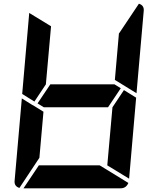

<svg xmlns="http://www.w3.org/2000/svg" viewBox="-20 -1018 856 1038"><path d="M633 -541 564 -438H217L183 -459L252 -562H599ZM166 -469 100 -510 138 -948 256 -876 228 -562ZM650 -531 716 -490 678 -52 560 -124 588 -438ZM731 -998Q760 -989 757 -959L718 -514L601 -586L623 -838H624ZM519 -124 674 -29Q662 0 632 0H107L190 -124ZM193 -165 85 -2Q56 -11 59 -41L98 -486L154 -451L160 -448L215 -414Z"/></svg>

Font: DSEG7 Modern
Style: Bold Italic
Weight: 700
Italic angle: -5°
Designer: Keshikan(Twitter:@keshinomi_88pro)
Version: Version 0.46